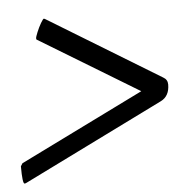

<svg xmlns="http://www.w3.org/2000/svg" viewBox="-49 -459 498 513"><g transform="rotate(-5 200.0 -202.5)"><path d="M-3.9 -40 329.1 -204.1 63.5 -365.2Q61.5 -365.7 61.5 -369.1Q61.5 -373 66.7 -385.5Q71.8 -397.9 78.1 -408.9Q84.5 -419.9 86.9 -419.9L90.8 -418L390.6 -235.4Q402.3 -229 402.3 -215.8Q402.3 -184.6 378.9 -172.9L2.9 12.7Q-0.5 14.6 -2.9 14.6Q-8.8 14.6 -8.8 -32.2Z"/></g></svg>

Font: Metal
Style: Regular
Weight: 400
Designer: Danh Hong
Version: Version 8.002; ttfautohint (v1.8.3)